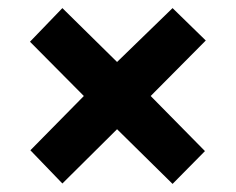

<svg xmlns="http://www.w3.org/2000/svg" viewBox="-20 -590 583 474"><path d="M406 -570 269 -437 134 -570 54 -487 187 -353 55 -219 134 -137 269 -271 406 -136 486 -217 352 -353 488 -490Z"/></svg>

Font: Noto Sans Gujarati UI SemiCondensed ExtraBold
Style: Regular
Weight: 800
Width: 4
Designer: Jelle Bosma - Monotype Design Team, Universal Thirst
Foundry: Monotype Imaging Inc.
Version: Version 2.106